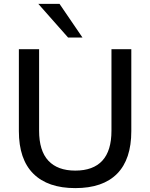

<svg xmlns="http://www.w3.org/2000/svg" viewBox="-20 -958 773 987"><path d="M367 9Q226 9 151.5 -65Q77 -139 77 -284V-705H181V-286Q181 -183 228.5 -132Q276 -81 367 -81Q459 -81 506 -132Q553 -183 553 -286V-705H655V-284Q655 -139 582 -65Q509 9 367 9ZM330 -765 177 -938H286L404 -765Z"/></svg>

Font: Nunito Sans 12pt ExtraLight 12pt SemiBold
Style: Regular
Weight: 600
Version: Version 3.101;gftools[0.9.27]